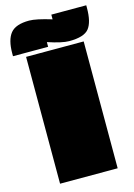

<svg xmlns="http://www.w3.org/2000/svg" viewBox="-158 -846 635 908"><g transform="rotate(-15 159.5 -391.5)"><path d="M302 0H20V-621H302ZM358 -783V-770Q358 -701 334 -670.5Q310 -640 237 -640Q202 -640 133 -663V-640H-39V-654Q-39 -720 -13.5 -751.5Q12 -783 78 -783Q112 -783 187 -760V-783Z"/></g></svg>

Font: Passion One Black
Style: Regular
Weight: 900
Designer: Alejandro Lo Celso
Foundry: Fontstage
Version: Version 1.002